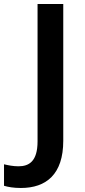

<svg xmlns="http://www.w3.org/2000/svg" viewBox="-96 -734 425 956"><path d="M8 202C134 202 219 134 219 -33V-714H91V-30C91 70 48 94 -4 94C-31 94 -55 89 -76 84V191C-56 197 -29 202 8 202Z"/></svg>

Font: Noto Sans Bengali UI SemiBold
Style: Regular
Weight: 600
Designer: Jelle Bosma - Monotype Design Team
Foundry: Monotype Imaging Inc.
Version: Version 2.003